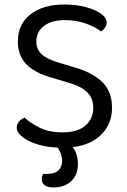

<svg xmlns="http://www.w3.org/2000/svg" viewBox="-20 -641 563 850"><path d="M257 -55Q324 -55 358.5 -85.5Q393 -116 393 -164Q393 -205 366.5 -232Q340 -259 283 -275L196 -301Q154 -314 123 -334.5Q92 -355 75.5 -385.5Q59 -416 59 -457Q59 -534 115 -577.5Q171 -621 264 -621Q318 -621 360.5 -609.5Q403 -598 427.5 -580Q452 -562 452 -542Q452 -529 445 -518.5Q438 -508 427 -502Q402 -522 359.5 -537Q317 -552 267 -552Q209 -552 175 -526.5Q141 -501 141 -457Q141 -422 165.5 -400Q190 -378 245 -362L306 -344Q385 -322 430.5 -280Q476 -238 476 -164Q476 -85 418.5 -36Q361 13 257 13Q196 13 150.5 -0.5Q105 -14 79.5 -34.5Q54 -55 54 -75Q54 -92 64.5 -103.5Q75 -115 89 -120Q112 -98 154 -76.5Q196 -55 257 -55ZM223 -2 273 -17Q301 2 313 28Q325 54 325 85Q325 133 295 161Q265 189 217 189Q192 189 178.5 179.5Q165 170 165 153Q165 139 171 129H186Q222 129 238.5 113.5Q255 98 255 72Q255 55 247.5 35Q240 15 223 -2Z"/></svg>

Font: Baloo Paaji 2
Style: Regular
Weight: 400
Designer: Shuchita Grover, Noopur Datye and Ek Type
Foundry: Ek Type
Version: Version 1.700